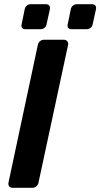

<svg xmlns="http://www.w3.org/2000/svg" viewBox="-20 -888 475 908"><path d="M39 0Q29 0 23.5 -7Q18 -14 20 -24L159 -676Q161 -686 169 -693Q177 -700 188 -700H282Q292 -700 298 -693Q304 -686 302 -676L162 -24Q160 -14 152 -7Q144 0 134 0ZM317 -750Q307 -750 302.5 -756Q298 -762 300 -772L315 -845Q317 -855 325 -861.5Q333 -868 343 -868H416Q426 -868 431 -861.5Q436 -855 434 -845L418 -772Q416 -762 408 -756Q400 -750 390 -750ZM99 -750Q89 -750 84.5 -756Q80 -762 82 -772L97 -845Q99 -855 107 -861.5Q115 -868 125 -868H198Q208 -868 213 -861.5Q218 -855 216 -845L200 -772Q198 -762 190 -756Q182 -750 172 -750Z"/></svg>

Font: Rubik Medium
Style: Italic
Weight: 500
Italic angle: -12°
Designer: Hubert and Fischer
Foundry: Hubert and Fischer
Version: Version 2.300;gftools[0.9.30]